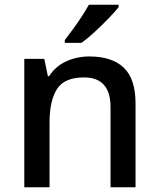

<svg xmlns="http://www.w3.org/2000/svg" viewBox="-20 -786 667 806"><path d="M355 -549Q450 -549 499.5 -502Q549 -455 549 -351V0H444V-336Q444 -461 333 -461Q250 -461 219 -412Q188 -363 188 -272V0H82V-539H166L181 -466H186Q213 -508 258 -528.5Q303 -549 355 -549ZM478 -756Q463 -737 435.5 -708.5Q408 -680 377.5 -652Q347 -624 322 -606H252V-618Q267 -637 286 -663Q305 -689 323 -716.5Q341 -744 353 -766H478Z"/></svg>

Font: Noto Sans Lao Looped Medium
Style: Regular
Weight: 500
Designer: Mark Frömberg, Ben Mitchell
Foundry: The Fontpad Ltd
Version: Version 1.002; ttfautohint (v1.8.4.7-5d5b)